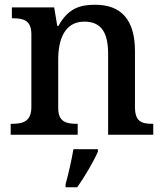

<svg xmlns="http://www.w3.org/2000/svg" viewBox="-20 -567 692 808"><path d="M25 0H307V-46H303C259 -46 225 -54 225 -112V-316C225 -401 252 -476 335 -476C409 -476 435 -426 435 -340V0H625V-46H621C576 -46 548 -55 548 -117V-352C548 -488 486 -547 381 -547C318 -547 267 -533 226 -458H221L208 -536H30V-490H35C79 -490 112 -481 112 -423V-117C112 -55 76 -46 31 -46H25ZM256 208V221H305C335 179 374 113 392 71V61H289C281 108 268 165 256 208Z"/></svg>

Font: Noto Serif Oriya Medium
Style: Regular
Weight: 500
Designer: David Williams
Foundry: Google LLC, David Williams
Version: Version 1.051